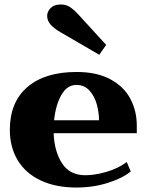

<svg xmlns="http://www.w3.org/2000/svg" viewBox="-20 -829 656 859"><path d="M191 -758Q191 -777 206.5 -793Q222 -809 252 -809Q278 -809 297.5 -794.5Q317 -780 328 -767L455 -628L424 -584L252 -684Q221 -702 206 -719.5Q191 -737 191 -758ZM592 -233H220Q223 -152 257.5 -98.5Q292 -45 362 -45Q404 -45 456 -60Q508 -75 547 -104L565 -62Q529 -32 463 -11Q397 10 322 10Q229 10 161.5 -22Q94 -54 59 -112.5Q24 -171 24 -248Q24 -372 102.5 -439.5Q181 -507 323 -507Q413 -507 473.5 -474.5Q534 -442 563 -387.5Q592 -333 592 -267ZM423 -291Q423 -324 413.5 -360.5Q404 -397 381 -423Q358 -449 322 -449Q280 -449 254.5 -404Q229 -359 222 -291Z"/></svg>

Font: Trirong Black
Style: Regular
Weight: 900
Designer: Katatrad Team
Foundry: CadsonDemak
Version: Version 1.001